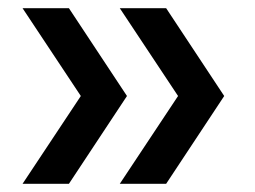

<svg xmlns="http://www.w3.org/2000/svg" viewBox="-20 -516 622 468"><path d="M35 -68 177 -282 35 -496H148L289.5 -282L148 -68ZM272 -68 414 -282 272 -496H385L526.5 -282L385 -68Z"/></svg>

Font: Encode Sans SemiExpanded SemiExpanded Medium
Style: Regular
Weight: 500
Width: 6
Designer: Multiple Designers
Foundry: Impallari Type
Version: Version 3.000; ttfautohint (v1.8.3) -l 8 -r 50 -G 200 -x 14 